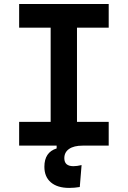

<svg xmlns="http://www.w3.org/2000/svg" viewBox="-20 -713 626 940"><path d="M318.8 207Q261.2 207 229.2 179.9Q197.3 152.8 197.3 103.5Q197.3 32.2 257.3 13.7V0H73.7V-116.2H228V-577.6H73.7V-693.4H512.2V-577.6H356.9V-116.2H512.2V0H384.3Q341.8 0 318.4 16.1Q294.9 32.2 294.9 61.5Q294.9 100.6 339.4 100.6Q356.4 100.6 379.4 95.2L370.6 202.6Q344.2 207 318.8 207Z"/></svg>

Font: Cascadia Mono
Style: Bold
Weight: 700
Monospace: yes
Designer: Aaron Bell
Foundry: Saja Typeworks
Version: Version 2404.023; ttfautohint (v1.8.4)